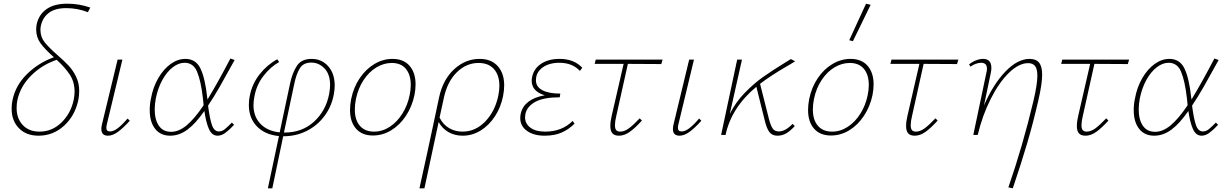

<svg xmlns="http://www.w3.org/2000/svg" viewBox="-20 -731 6652 1040"><path d="M202 -594Q199 -582 199 -570Q199 -531 221.5 -502.5Q244 -474 292 -432Q330 -399 353 -374Q376 -349 392.5 -315Q409 -281 409 -238Q409 -211 404 -188Q386 -104 327 -50Q268 4 189 4Q122 4 82.5 -36.5Q43 -77 43 -142Q43 -170 48 -190Q65 -270 127 -330.5Q189 -391 272 -421Q224 -463 200 -496Q176 -529 176 -571Q176 -586 179 -601Q191 -653 232.5 -682Q274 -711 344 -711Q409 -711 469 -690L456 -665Q400 -687 339 -687Q279 -687 245.5 -662Q212 -637 202 -594ZM384 -234Q384 -287 358.5 -326Q333 -365 287 -407Q207 -380 148.5 -321.5Q90 -263 74 -188Q70 -169 70 -146Q70 -89 103.5 -53.5Q137 -18 194 -18Q262 -18 312.5 -67Q363 -116 379 -189Q384 -216 384 -234Z M529 -32Q529 -43 532 -56L617 -408H643L559 -59Q556 -47 556 -39Q556 -19 576 -19Q595 -19 618 -36.5Q641 -54 671 -89L683 -77Q647 -37 618.5 -16.5Q590 4 565 4Q529 4 529 -32Z M1236 -67 1248 -55Q1223 -28 1201.5 -12Q1180 4 1159 4Q1128 4 1112 -31.5Q1096 -67 1087 -130Q1040 -62 995.5 -29Q951 4 902 4Q849 4 820 -33.5Q791 -71 791 -135Q791 -167 798 -199Q809 -259 837.5 -308Q866 -357 904.5 -384.5Q943 -412 984 -412Q1041 -412 1066 -359.5Q1091 -307 1102 -206L1104 -192Q1156 -277 1228 -414L1251 -406Q1202 -317 1169.5 -260Q1137 -203 1107 -159Q1116 -89 1128 -54Q1140 -19 1165 -19Q1182 -19 1195.5 -29.5Q1209 -40 1236 -67ZM1083 -161 1079 -200Q1068 -294 1047.5 -342.5Q1027 -391 980 -391Q947 -391 915 -366Q883 -341 859 -297Q835 -253 824 -198Q818 -167 818 -138Q818 -83 840.5 -50Q863 -17 907 -17Q949 -17 991.5 -52.5Q1034 -88 1083 -161Z M1793 -267Q1793 -247 1788 -219Q1776 -154 1737.5 -102.5Q1699 -51 1641.5 -22Q1584 7 1517 7H1514L1455 289H1431L1491 6Q1416 -1 1372 -46Q1328 -91 1328 -162Q1328 -191 1333 -212Q1346 -278 1387 -329.5Q1428 -381 1482 -410L1492 -395Q1444 -368 1406.5 -319Q1369 -270 1358 -208Q1353 -181 1353 -162Q1353 -100 1390.5 -60.5Q1428 -21 1495 -14L1551 -278Q1563 -335 1587.5 -373.5Q1612 -412 1668 -412Q1722 -412 1757.5 -372.5Q1793 -333 1793 -267ZM1768 -270Q1768 -329 1737.5 -360.5Q1707 -392 1666 -392Q1623 -392 1604 -361Q1585 -330 1574 -277L1518 -13H1521Q1617 -13 1681.5 -72.5Q1746 -132 1763 -223Q1768 -251 1768 -270Z M1876 -135Q1876 -163 1882 -194Q1895 -258 1928.5 -307.5Q1962 -357 2008.5 -384.5Q2055 -412 2106 -412Q2166 -412 2198.5 -374.5Q2231 -337 2231 -274Q2231 -246 2225 -216Q2212 -154 2179 -104Q2146 -54 2099.5 -25.5Q2053 3 2000 3Q1941 3 1908.5 -34Q1876 -71 1876 -135ZM2199 -216Q2205 -245 2205 -271Q2205 -326 2178.5 -358Q2152 -390 2102 -390Q2059 -390 2019 -366Q1979 -342 1949.5 -297.5Q1920 -253 1908 -195Q1902 -165 1902 -138Q1902 -81 1929.5 -49.5Q1957 -18 2006 -18Q2051 -18 2091 -44Q2131 -70 2159.5 -115.5Q2188 -161 2199 -216Z M2711 -269Q2711 -241 2705 -211Q2693 -150 2661 -101Q2629 -52 2583.5 -24Q2538 4 2486 4Q2444 4 2410 -15Q2376 -34 2356 -70L2279 289H2252Q2275 187 2294.5 95.5Q2314 4 2333 -84L2358 -202Q2379 -300 2440 -356Q2501 -412 2578 -412Q2641 -412 2676 -373Q2711 -334 2711 -269ZM2685 -266Q2685 -324 2655.5 -357Q2626 -390 2572 -390Q2506 -390 2454.5 -339.5Q2403 -289 2384 -200L2361 -94Q2379 -57 2412 -37.5Q2445 -18 2485 -18Q2555 -18 2608 -72.5Q2661 -127 2679 -212Q2685 -241 2685 -266Z M3134 -364 3121 -347Q3080 -391 3010 -391Q2954 -391 2918.5 -365Q2883 -339 2883 -296Q2883 -261 2917.5 -242.5Q2952 -224 3015 -224L3012 -204Q2925 -204 2880 -179.5Q2835 -155 2826 -114Q2824 -102 2824 -96Q2824 -61 2853 -39.5Q2882 -18 2933 -18Q3024 -18 3082 -76L3092 -61Q3062 -31 3023.5 -13.5Q2985 4 2930 4Q2871 4 2834.5 -22Q2798 -48 2798 -92Q2798 -104 2801 -117Q2820 -195 2931 -215Q2896 -225 2878 -245Q2860 -265 2860 -293Q2860 -305 2863 -317Q2873 -361 2912.5 -386.5Q2952 -412 3011 -412Q3089 -412 3134 -364Z M3318 -102Q3311 -73 3311 -53Q3311 -34 3318 -26Q3325 -18 3339 -18Q3362 -18 3386 -35.5Q3410 -53 3445 -90L3457 -78Q3421 -38 3391.5 -17Q3362 4 3333 4Q3308 4 3297 -9Q3286 -22 3286 -48Q3286 -73 3293 -102L3358 -385H3201L3207 -408H3569L3562 -384L3381 -385Z M3625 -32Q3625 -43 3628 -56L3713 -408H3739L3655 -59Q3652 -47 3652 -39Q3652 -19 3672 -19Q3691 -19 3714 -36.5Q3737 -54 3767 -89L3779 -77Q3743 -37 3714.5 -16.5Q3686 4 3661 4Q3625 4 3625 -32Z M4273 -60 4285 -48Q4260 -21 4238.5 -8.5Q4217 4 4191 4Q4163 4 4148 -15Q4133 -34 4122 -80L4077 -261Q3942 -149 3910 0H3886L3973 -408H3999L3933 -114Q3965 -178 4015 -229Q4065 -280 4114 -314.5Q4163 -349 4236 -394L4264 -411L4287 -399Q4267 -386 4237 -369Q4150 -318 4097 -277L4145 -87Q4155 -49 4166 -34Q4177 -19 4199 -19Q4234 -19 4273 -60Z M4357 -135Q4357 -163 4363 -194Q4376 -258 4409.5 -307.5Q4443 -357 4489.5 -384.5Q4536 -412 4587 -412Q4647 -412 4679.5 -374.5Q4712 -337 4712 -274Q4712 -246 4706 -216Q4693 -154 4660 -104Q4627 -54 4580.5 -25.5Q4534 3 4481 3Q4422 3 4389.5 -34Q4357 -71 4357 -135ZM4680 -216Q4686 -245 4686 -271Q4686 -326 4659.5 -358Q4633 -390 4583 -390Q4540 -390 4500 -366Q4460 -342 4430.5 -297.5Q4401 -253 4389 -195Q4383 -165 4383 -138Q4383 -81 4410.5 -49.5Q4438 -18 4487 -18Q4532 -18 4572 -44Q4612 -70 4640.5 -115.5Q4669 -161 4680 -216ZM4580 -513 4671 -711 4696 -705 4600 -508Z M4920 -102Q4913 -73 4913 -53Q4913 -34 4920 -26Q4927 -18 4941 -18Q4964 -18 4988 -35.5Q5012 -53 5047 -90L5059 -78Q5023 -38 4993.5 -17Q4964 4 4935 4Q4910 4 4899 -9Q4888 -22 4888 -48Q4888 -73 4895 -102L4960 -385H4803L4809 -408H5171L5164 -384L4983 -385Z M5625 -326Q5625 -276 5604 -186Q5576 -64 5544 44.5Q5512 153 5466 289L5442 284Q5520 59 5578 -185Q5599 -275 5599 -320Q5599 -358 5586.5 -373.5Q5574 -389 5549 -389Q5499 -389 5445 -336.5Q5391 -284 5346 -194.5Q5301 -105 5276 0H5252L5322 -333Q5326 -347 5326 -359Q5326 -391 5294 -391Q5282 -391 5266 -385.5Q5250 -380 5237 -370L5229 -382Q5246 -396 5266.5 -404Q5287 -412 5305 -412Q5350 -412 5350 -363Q5350 -350 5346 -332L5310 -160Q5360 -275 5426 -343.5Q5492 -412 5557 -412Q5592 -412 5608.5 -391.5Q5625 -371 5625 -326Z M5845 -102Q5838 -73 5838 -53Q5838 -34 5845 -26Q5852 -18 5866 -18Q5889 -18 5913 -35.5Q5937 -53 5972 -90L5984 -78Q5948 -38 5918.5 -17Q5889 4 5860 4Q5835 4 5824 -9Q5813 -22 5813 -48Q5813 -73 5820 -102L5885 -385H5728L5734 -408H6096L6089 -384L5908 -385Z M6566 -67 6578 -55Q6553 -28 6531.5 -12Q6510 4 6489 4Q6458 4 6442 -31.5Q6426 -67 6417 -130Q6370 -62 6325.5 -29Q6281 4 6232 4Q6179 4 6150 -33.5Q6121 -71 6121 -135Q6121 -167 6128 -199Q6139 -259 6167.5 -308Q6196 -357 6234.5 -384.5Q6273 -412 6314 -412Q6371 -412 6396 -359.5Q6421 -307 6432 -206L6434 -192Q6486 -277 6558 -414L6581 -406Q6532 -317 6499.5 -260Q6467 -203 6437 -159Q6446 -89 6458 -54Q6470 -19 6495 -19Q6512 -19 6525.5 -29.5Q6539 -40 6566 -67ZM6413 -161 6409 -200Q6398 -294 6377.5 -342.5Q6357 -391 6310 -391Q6277 -391 6245 -366Q6213 -341 6189 -297Q6165 -253 6154 -198Q6148 -167 6148 -138Q6148 -83 6170.5 -50Q6193 -17 6237 -17Q6279 -17 6321.5 -52.5Q6364 -88 6413 -161Z"/></svg>

Font: Ysabeau Extralight
Style: Italic
Weight: 200
Italic angle: -12°
Designer: Christian Thalmann (Catharsis Fonts)
Version: Version 0.003